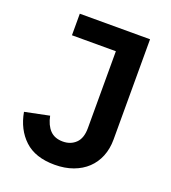

<svg xmlns="http://www.w3.org/2000/svg" viewBox="-130 -795 806 904"><g transform="rotate(20 272.5 -343.5)"><path d="M467 -698V-196Q467 -149 451.5 -111Q436 -73 407.5 -46Q379 -19 338 -4Q297 11 246 11Q149 11 95 -39.5Q41 -90 26 -174L148 -199Q157 -154 180.5 -129.5Q204 -105 245 -105Q284 -105 309.5 -129.5Q335 -154 335 -205V-590H115V-698Z"/></g></svg>

Font: IBM Plex Sans Devanagari SemiBold
Style: Regular
Weight: 600
Designer: Mike Abbink, Paul van der Laan, Pieter van Rosmalen, Erin McLaughlin
Foundry: Bold Monday
Version: Version 1.1